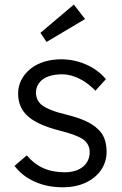

<svg xmlns="http://www.w3.org/2000/svg" viewBox="-20 -786 519 816"><path d="M247.3 10Q181.3 10 128 -13.7Q74.7 -37.3 41.7 -81L93.8 -125.8Q123.1 -90.2 162.9 -72Q202.6 -53.8 254 -53.8Q279.7 -53.8 299.8 -60.1Q319.8 -66.5 333.5 -78.2Q347.2 -89.9 354.2 -105.4Q361.2 -120.9 361.2 -139Q361.2 -172.7 334.5 -192.8Q321.1 -202.5 296.8 -211.8Q272.4 -221.2 236.4 -230.2Q182.7 -243.8 146.6 -261.1Q110.4 -278.4 89.8 -300.4Q73.1 -318.7 65.1 -340.2Q57 -361.7 57 -387.7Q57 -420 70.9 -446.7Q84.7 -473.3 109.2 -493.2Q133.7 -513 167.5 -523.5Q201.3 -534 240.7 -534Q277 -534 312.3 -524Q347.6 -514 378 -495Q408.3 -476 430 -449.6L385.5 -400.5Q365.4 -421.5 341.8 -437.4Q318.1 -453.2 292.9 -461.7Q267.7 -470.2 244 -470.2Q217.9 -470.2 197 -464.7Q176.2 -459.2 161.8 -448.7Q147.4 -438.1 140.1 -423.3Q132.7 -408.4 132.7 -390Q133.4 -375.7 139.4 -362.7Q145.4 -349.6 157.4 -340Q171.5 -328.9 197 -318.6Q222.5 -308.2 259.6 -299.5Q307.9 -287.6 340.7 -273.1Q373.6 -258.6 393.6 -239.6Q414.6 -221.3 423.8 -196.9Q433 -172.6 433 -141.6Q433 -97.3 409 -62.8Q385 -28.3 343 -9.2Q301 10 247.3 10ZM177.8 -607.7 151.8 -646.5 293.8 -766.5 341.6 -705.1Z"/></svg>

Font: Lexend Medium
Style: Regular
Weight: 500
Designer: Bonnie Shaver-Troup, Thomas Jockin
Foundry: Lexend
Version: Version 1.005